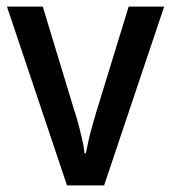

<svg xmlns="http://www.w3.org/2000/svg" viewBox="-20 -559 517 579"><path d="M182 0 1 -539H109L204 -226Q211 -206 217 -183Q223 -160 228 -138Q233 -116 235 -97H239Q242 -112 246.5 -133Q251 -154 257.5 -176.5Q264 -199 270 -220L368 -539H475L294 0Z"/></svg>

Font: Noto Sans Hebrew SemiCondensed Medium
Style: Regular
Weight: 500
Width: 4
Designer: Monotype Design Team
Foundry: Monotype Imaging Inc.
Version: Version 2.003